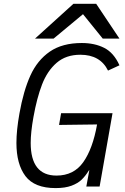

<svg xmlns="http://www.w3.org/2000/svg" viewBox="-20 -954 640 982"><path d="M64 -223Q64 -287.5 79.5 -374Q100 -489.5 135.5 -567.8Q171 -646 234.8 -690Q298.5 -734 398.5 -734Q464 -734 513 -709.2Q562 -684.5 591 -620L532.5 -593Q492.5 -674 391 -674Q317.5 -674 269.8 -632.8Q222 -591.5 195.2 -522.2Q168.5 -453 151 -355Q137 -277 137 -223Q137 -56 269 -56Q357.5 -56 406 -124.8Q454.5 -193.5 476.5 -317.5L282 -315L292.5 -375H555.5L489.5 0H421.5L437 -84L434 -81.5Q417.5 -54.5 398 -35.5Q378.5 -16.5 345.8 -4.2Q313 8 264.5 8Q156.5 8 110.2 -53.2Q64 -114.5 64 -223ZM355.5 -934.5H472L591 -756.5H505.5L404.5 -881.5L254 -756.5H159Z"/></svg>

Font: JuliaMono Light
Style: Italic
Weight: 300
Italic angle: -9°
Monospace: yes
Designer: cormullion
Foundry: corm
Version: Version 0.054; ttfautohint (v1.8.4)